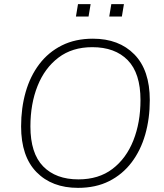

<svg xmlns="http://www.w3.org/2000/svg" viewBox="-20 -900 791 928"><path d="M357 8Q231 8 156.5 -68Q82 -144 82 -289Q82 -378 104 -455Q126 -532 170 -590Q214 -648 279 -680.5Q344 -713 429 -713Q555 -713 629.5 -637Q704 -561 704 -416Q704 -327 682 -250Q660 -173 616 -115Q572 -57 507.5 -24.5Q443 8 357 8ZM359 -33Q457 -33 523.5 -83.5Q590 -134 624.5 -221Q659 -308 659 -416Q659 -546 597.5 -609Q536 -672 426 -672Q329 -672 262.5 -621.5Q196 -571 161.5 -484.5Q127 -398 127 -289Q127 -159 188.5 -96Q250 -33 359 -33ZM508 -820 518 -880H579L569 -820ZM347 -820 357 -880H418L408 -820Z"/></svg>

Font: Nunito Sans ExtraLight
Style: Italic
Weight: 200
Italic angle: -9°
Designer: Vernon Adams
Foundry: Vernon Adams
Version: Version 3.006; ttfautohint (v1.8.3)